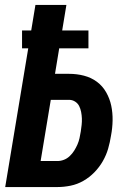

<svg xmlns="http://www.w3.org/2000/svg" viewBox="-20 -755 540 775"><path d="M1 0 94 -560H69V-632H106L123 -735H248L231 -632H337V-560H219L202 -457H259Q290 -457 319 -449.5Q348 -442 371 -425Q394 -408 408.5 -382.5Q423 -357 429 -328.5Q435 -300 434.5 -269Q434 -238 428 -207Q424 -181 416.5 -155Q409 -129 395 -104.5Q381 -80 361 -59.5Q341 -39 316.5 -25Q292 -11 265 -5.5Q238 0 212 0ZM144 -105H212Q225 -105 238 -110Q251 -115 261.5 -125Q272 -135 279.5 -147Q287 -159 292.5 -171.5Q298 -184 301 -197.5Q304 -211 306 -224Q308 -237 309.5 -250.5Q311 -264 310.5 -277Q310 -290 307.5 -303Q305 -316 299.5 -327Q294 -338 283 -345Q272 -352 259 -352H185Z"/></svg>

Font: Iosevka SS04 Extrabold Oblique
Style: Regular
Weight: 800
Italic angle: -9°
Monospace: yes
Designer: Belleve Invis
Foundry: Belleve Invis
Version: Version 19.0.0; ttfautohint (v1.8.4)